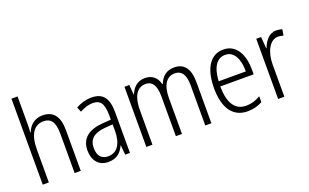

<svg xmlns="http://www.w3.org/2000/svg" viewBox="-85 -1172 2567 1595"><g transform="rotate(-20 1198.5 -375.0)"><path d="M128 -518V-760H74V0H128V-289C128 -428 177 -493 259 -493C322 -493 356 -452 356 -351V0H410V-360C410 -482 362 -542 267 -542C196 -542 149 -497 129 -443H125C127 -467 128 -489 128 -518Z M700 -542C651 -542 603 -528 562 -504L580 -461C622 -484 660 -495 695 -495C761 -495 790 -457 790 -355V-314L719 -309C591 -300 520 -245 520 -139C520 -55 564 10 653 10C729 10 768 -30 793 -85H795L803 0H845V-359C845 -485 801 -542 700 -542ZM725 -267 791 -272V-216C791 -105 749 -35 666 -35C610 -35 576 -71 576 -140C576 -219 624 -260 725 -267Z M1432 -542C1363 -542 1322 -506 1297 -445H1293C1279 -502 1241 -542 1173 -542C1103 -542 1064 -498 1043 -446H1040L1033 -532H990V0H1044V-307C1044 -415 1079 -494 1162 -494C1216 -494 1251 -456 1251 -352V0H1305V-316C1305 -430 1345 -494 1421 -494C1476 -494 1511 -454 1511 -357V0H1565V-363C1565 -486 1517 -542 1432 -542Z M1866 -542C1747 -542 1685 -434 1685 -264C1685 -99 1748 10 1884 10C1935 10 1976 -2 2015 -23V-75C1971 -49 1933 -38 1888 -38C1790 -38 1740 -115 1739 -262H2034V-303C2034 -434 1982 -542 1866 -542ZM1866 -495C1946 -495 1982 -412 1981 -307H1741C1748 -432 1793 -495 1866 -495Z M2333 -541C2269 -541 2230 -487 2209 -429H2206L2198 -532H2155V0H2210V-282C2209 -391 2255 -487 2330 -487C2347 -487 2364 -483 2377 -479L2386 -532C2370 -538 2351 -541 2333 -541Z"/></g></svg>

Font: Noto Sans Devanagari Condensed Light
Style: Regular
Weight: 300
Width: 3
Designer: Jelle Bosma - Monotype Design Team
Foundry: Monotype Imaging Inc.
Version: Version 2.004